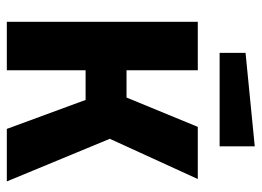

<svg xmlns="http://www.w3.org/2000/svg" viewBox="-122 -645 767 563"><g transform="rotate(90 261.5 -363.5)"><path d="M44 0V-560H186V-351H266L352 -560H505L387 -302L512 0H358L273 -231H186V0ZM135 -624V-700L409 -727V-624Z"/></g></svg>

Font: Tektur SemiCondensed SemiBold
Style: Regular
Weight: 600
Width: 4
Designer: Adam Jagosz
Foundry: Adam Jagosz
Version: Version 1.005;gftools[0.9.30]